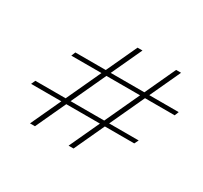

<svg xmlns="http://www.w3.org/2000/svg" viewBox="-110 -754 854 806"><g transform="rotate(30 317.0 -351.5)"><path d="M631 -454 623 -434H122L130 -454ZM545 -267 535 -247H35L44 -267ZM325 -101H301L533 -602H557ZM138 -101H114L346 -602H370Z"/></g></svg>

Font: Playfair Display Medium
Style: Italic
Weight: 500
Italic angle: -14°
Designer: Claus Eggers Sørensen
Foundry: Claus Eggers Sørensen
Version: Version 1.203